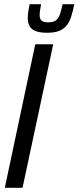

<svg xmlns="http://www.w3.org/2000/svg" viewBox="-20 -900 376 920"><path d="M3 0 149 -688H235L88 0ZM206 -743Q170 -743 149.5 -751.5Q129 -760 121 -776Q113 -792 113 -813Q113 -827 115.5 -844Q118 -861 122 -880H177Q174 -864 172 -851Q170 -838 170 -827Q170 -811 178.5 -802Q187 -793 210 -793Q236 -793 248.5 -803Q261 -813 267.5 -832.5Q274 -852 280 -880H336Q330 -850 322.5 -825Q315 -800 302 -781.5Q289 -763 266 -753Q243 -743 206 -743Z"/></svg>

Font: Saira ExtraCondensed Medium
Style: Italic
Weight: 500
Width: 2
Italic angle: -12°
Designer: Hector Gatti with collaboration of the Omnibus-Type team
Foundry: Omnibus-Type
Version: Version 1.101